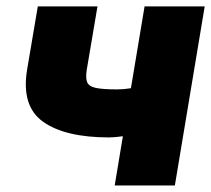

<svg xmlns="http://www.w3.org/2000/svg" viewBox="-20 -565 644 585"><path d="M603.7 -545.5 512.8 0H329.5L354.4 -149.9Q328.5 -146.3 312.5 -146.3Q178.6 -146.3 111.5 -193.9Q44.4 -241.5 62.5 -352.3L95.2 -545.5H277L244.3 -352.3Q240.4 -327.4 245.6 -314.6Q250.7 -301.8 271.8 -297.2Q293 -292.6 336.6 -292.6Q356.5 -292.6 378.9 -296.2L420.5 -545.5Z"/></svg>

Font: Inter UI Black
Style: Italic
Weight: 900
Italic angle: -9.39999°
Designer: Rasmus Andersson
Foundry: rsms
Version: 3.2;8d6f07862